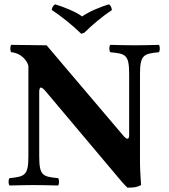

<svg xmlns="http://www.w3.org/2000/svg" viewBox="-20 -854 780 886"><path d="M631 0C631 0 626 -71 626 -102V-512C626 -601 643 -606 713 -613C719 -619 719 -641 713 -647C664 -646 647 -645 605 -645C560 -645 539 -646 489 -647C483 -641 483 -619 489 -613C559 -606 576 -603 576 -512V-231C576 -206 563 -211 549 -228L284 -540L195 -645L32 -647C26 -641 26 -619 32 -613C75 -610 105 -576 111 -550V-133C111 -44 94 -39 24 -32C18 -26 18 -4 24 2C73 1 92 0 136 0C180 0 198 1 248 2C254 -4 254 -26 248 -32C178 -39 161 -42 161 -133V-430C161 -440 163 -450 169 -450C174 -450 182 -443 193 -430L528 -32C548 -7 568 12 568 12C603 12 613 9 631 0ZM219 -808C259 -782 318 -735 355 -698L369 -703C404 -738 454 -780 496 -807C496 -817 491 -830 482 -834C445 -823 389 -800 359 -778C332 -799 274 -822 235 -834C226 -830 219 -818 219 -808Z"/></svg>

Font: Libertinus Serif
Style: Bold
Weight: 700
Designer: Philipp H. Poll, Khaled Hosny
Foundry: Caleb Maclennan
Version: Version 7.050;RELEASE